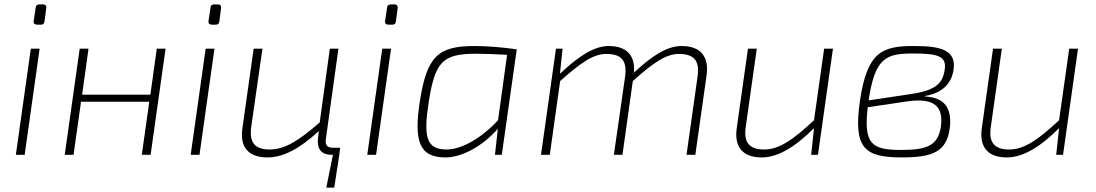

<svg xmlns="http://www.w3.org/2000/svg" viewBox="-20 -703 4978 872"><path d="M176 -683H158C148 -683 143 -678 142 -668L133 -608C131 -597 138 -591 148 -591H166C176 -591 180 -595 182 -605L190 -666C192 -676 186 -683 176 -683ZM160 -482H120L52 0H92Z M692 -482 663 -273H353L382 -482H342L274 0H314L348 -241H658L624 0H664L732 -482Z M970 -683H952C942 -683 937 -678 936 -668L927 -608C925 -597 932 -591 942 -591H960C970 -591 974 -595 976 -605L984 -666C986 -676 980 -683 970 -683ZM954 -482H914L846 0H886Z M1493 -32C1471 -32 1455 -39 1460 -72L1517 -482H1478L1432 -147C1338 -65 1274 -24 1205 -24C1138 -24 1111 -55 1121 -127L1172 -482H1132L1081 -121C1068 -35 1108 12 1195 12C1266 12 1342 -28 1428 -108L1424 -73C1419 -21 1445 0 1485 0H1492L1462 149H1498L1521 0L1525 -32Z M1772 -683H1754C1744 -683 1739 -678 1738 -668L1729 -608C1727 -597 1734 -591 1744 -591H1762C1772 -591 1776 -595 1778 -605L1786 -666C1788 -676 1782 -683 1772 -683ZM1756 -482H1716L1648 0H1688Z M2135 -494C1971 -494 1919 -449 1887 -244C1859 -64 1883 12 2003 12C2073 12 2167 -34 2241 -118L2228 0H2259L2327 -479C2262 -488 2196 -494 2135 -494ZM2242 -157C2162 -71 2073 -24 2008 -24C1915 -24 1903 -83 1927 -239C1956 -423 1989 -459 2144 -459C2184 -459 2225 -457 2283 -454Z M3076 -494C3008 -494 2941 -449 2859 -373C2866 -450 2827 -494 2745 -494C2677 -494 2607 -447 2523 -368L2535 -482H2505L2437 0H2477L2524 -335C2617 -417 2673 -458 2734 -458C2802 -458 2829 -428 2819 -355L2768 0H2807L2854 -335C2947 -418 3004 -458 3064 -458C3130 -458 3159 -429 3148 -355L3098 0H3138L3189 -361C3201 -446 3162 -494 3076 -494Z M3723 -482 3677 -157C3583 -69 3519 -24 3451 -24C3384 -24 3356 -55 3367 -127L3417 -482H3377L3326 -121C3314 -35 3353 12 3440 12C3511 12 3589 -33 3677 -121L3664 0H3695L3763 -482Z M4309 -376C4329 -476 4256 -494 4130 -494C3987 -494 3919 -468 3886 -248C3854 -29 3906 12 4077 12C4217 12 4278 -15 4293 -117C4305 -207 4275 -260 4180 -265V-267C4262 -280 4298 -325 4309 -376ZM4098 -273 3925 -247C3954 -444 4006 -460 4129 -460C4247 -460 4283 -446 4269 -378C4258 -319 4223 -289 4098 -273ZM4253 -127C4240 -42 4191 -22 4072 -22C3941 -22 3901 -47 3921 -216L4097 -242C4229 -262 4265 -215 4253 -127Z M4836 -482 4790 -157C4696 -69 4632 -24 4564 -24C4497 -24 4469 -55 4480 -127L4530 -482H4490L4439 -121C4427 -35 4466 12 4553 12C4624 12 4702 -33 4790 -121L4777 0H4808L4876 -482Z"/></svg>

Font: Exo 2 Extra Light
Style: Italic
Weight: 250
Italic angle: -8°
Designer: Natanael Gama
Version: Version 1.001;PS 001.001;hotconv 1.0.88;makeotf.lib2.5.64775